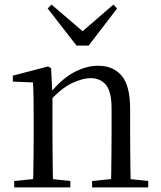

<svg xmlns="http://www.w3.org/2000/svg" viewBox="-20 -818 701 838"><path d="M42 0V-28L150 -39H183L287 -28V0ZM124 0Q125 -24 125.5 -65Q126 -106 126.5 -150.5Q127 -195 127 -229V-289Q127 -341 126.5 -381Q126 -421 124 -458L36 -462V-488L190 -528L203 -520L209 -403V-402V-229Q209 -195 209.5 -150.5Q210 -106 210.5 -65Q211 -24 212 0ZM382 0V-28L489 -39H522L627 -28V0ZM464 0Q465 -24 465.5 -64.5Q466 -105 466.5 -149.5Q467 -194 467 -229V-344Q467 -418 442.5 -447.5Q418 -477 375 -477Q341 -477 294 -455Q247 -433 192 -372L184 -406H194Q248 -473 302 -502Q356 -531 409 -531Q474 -531 511 -487.5Q548 -444 548 -342V-229Q548 -194 548.5 -149.5Q549 -105 549.5 -64.5Q550 -24 551 0ZM205 -798 368 -658H313L475 -798L491 -781L367 -619H314L188 -781Z"/></svg>

Font: Noto Serif KR
Style: Regular
Weight: 400
Designer: Ryoko NISHIZUKA  (kana & ideographs); Frank Grießhammer (Latin, Greek & Cyrillic); Wenlong ZHANG  (bopomofo); Sandoll Co
Foundry: Adobe
Version: Version 2.003-H1;hotconv 1.1.1;makeotfexe 2.6.0